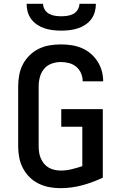

<svg xmlns="http://www.w3.org/2000/svg" viewBox="-20 -975 640 1003"><path d="M295 8Q266 8 237 2.5Q208 -3 181.5 -16Q155 -29 134 -50Q113 -71 99.5 -97Q86 -123 80.5 -152Q75 -181 75 -210V-525Q75 -554 80.5 -583.5Q86 -613 99.5 -639Q113 -665 134.5 -686Q156 -707 182.5 -720Q209 -733 238.5 -738Q268 -743 298 -743Q325 -743 352.5 -739Q380 -735 405.5 -724.5Q431 -714 452.5 -696Q474 -678 489 -655Q504 -632 511.5 -605Q519 -578 519 -550Q519 -550 519 -550Q519 -550 519 -550H412Q412 -550 412 -550Q412 -550 412 -550Q412 -572 403.5 -592Q395 -612 378.5 -626Q362 -640 340.5 -645.5Q319 -651 298 -651Q273 -651 249.5 -642.5Q226 -634 210.5 -615.5Q195 -597 188.5 -573Q182 -549 182 -525V-210Q182 -194 184.5 -178Q187 -162 193.5 -147Q200 -132 210.5 -119.5Q221 -107 235 -99Q249 -91 265 -87.5Q281 -84 297 -84Q326 -84 354.5 -91Q383 -98 410 -107V-313H300V-405H517V-47Q465 -22 409 -7Q353 8 295 8ZM300 -815Q278 -815 256.5 -817.5Q235 -820 214.5 -826.5Q194 -833 175.5 -845Q157 -857 144 -874Q131 -891 125 -912Q119 -933 119 -955H205Q205 -939 214 -924.5Q223 -910 237 -902.5Q251 -895 267.5 -892.5Q284 -890 300 -890Q316 -890 332.5 -892.5Q349 -895 363 -902.5Q377 -910 386 -924.5Q395 -939 395 -955H481Q481 -933 475 -912Q469 -891 456 -874Q443 -857 424.5 -845Q406 -833 385.5 -826.5Q365 -820 343.5 -817.5Q322 -815 300 -815Z"/></svg>

Font: Iosevka SS04 Semibold Extended
Style: Regular
Weight: 600
Width: 7
Monospace: yes
Designer: Belleve Invis
Foundry: Belleve Invis
Version: Version 19.0.0; ttfautohint (v1.8.4)